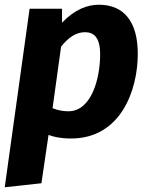

<svg xmlns="http://www.w3.org/2000/svg" viewBox="-27 -568 628 811"><path d="M-7 223 148 206 178 2C200 10 229 17 273 17C484 17 555 -188 555 -341C555 -473 499 -548 391 -548C343 -548 289 -529 235 -472V-531H98ZM262 -98C235 -98 215 -103 195 -111L231 -371C261 -409 294 -432 332 -432C368 -432 396 -412 396 -338C396 -238 360 -98 262 -98Z"/></svg>

Font: Fira Sans
Style: Bold Italic
Weight: 700
Italic angle: -8°
Designer: bBox Type GmbH & Carrois Corporate GbR & Edenspiekermann AG
Foundry: bBox Type GmbH & Carrois Corporate GbR & Edenspiekermann AG
Version: Version 4.301;PS 004.301;hotconv 1.0.88;makeotf.lib2.5.64775